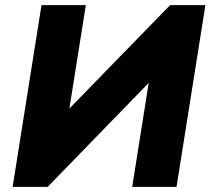

<svg xmlns="http://www.w3.org/2000/svg" viewBox="-20 -725 817 745"><path d="M29 0 141 -705H313L244 -271L224 -278L640 -705H777L665 0H493L562 -435L581 -428L165 0Z"/></svg>

Font: Nunito Sans 11pt Black
Style: Italic
Weight: 900
Italic angle: -9°
Version: Version 3.101;gftools[0.9.27]